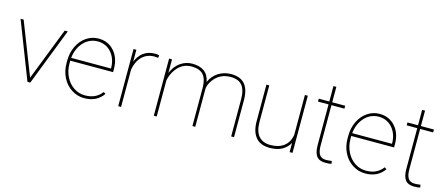

<svg xmlns="http://www.w3.org/2000/svg" viewBox="-46 -1188 3988 1715"><g transform="rotate(15 1948.0 -330.5)"><path d="M49.3 -528.3C49.3 -528.3 21 -528.3 21 -528.3C21 -528.3 226.1 0 226.1 0C226.1 0 252 0 252 0C252 0 457.5 -528.3 457.5 -528.3C457.5 -528.3 429.2 -528.3 429.2 -528.3C429.2 -528.3 239.3 -42 239.3 -42C239.3 -42 49.3 -528.3 49.3 -528.3Z M751.5 9.8C829.1 9.8 887.2 -18.6 926.8 -75.7C926.8 -75.7 908.2 -88.9 908.2 -88.9C908.2 -88.9 908.2 -88.9 908.2 -88.9C889.2 -64 867.2 -45.9 842.3 -34.2C817.4 -22 787.1 -16.1 751.5 -16.1C751.5 -16.1 751.5 -16.1 751.5 -16.1C714.4 -16.1 680.2 -26.4 648.4 -47.4C616.7 -68.4 591.8 -97.2 573.7 -133.8C555.7 -170.4 546.4 -210 546.4 -252.9C546.4 -252.9 546.4 -281.7 546.4 -281.7C546.4 -281.7 942.4 -281.7 942.4 -281.7C942.4 -281.7 942.4 -309.6 942.4 -309.6C942.4 -309.6 942.4 -309.6 942.4 -309.6C942.4 -377.9 923.8 -433.1 886.2 -475.1C848.6 -517.1 800.8 -538.1 741.7 -538.1C741.7 -538.1 741.7 -538.1 741.7 -538.1C701.2 -538.1 664.1 -526.9 629.9 -503.9C595.7 -481 568.8 -449.2 549.3 -408.7C529.8 -368.2 520 -323.2 520 -274.4C520 -274.4 520 -252.4 520 -252.4C520 -252.4 520 -252.4 520 -252.4C520 -203.6 530.3 -159.2 550.3 -119.1C570.3 -79.1 598.6 -47.9 634.3 -24.9C669.9 -2 709 9.8 751.5 9.8C751.5 9.8 751.5 9.8 751.5 9.8ZM741.7 -511.7C774.4 -511.7 804.2 -503.4 831.1 -486.3C857.4 -469.2 878.4 -445.3 893.6 -414.6C908.7 -383.8 916 -350.1 916 -314.5C916 -314.5 916 -308.1 916 -308.1C916 -308.1 547.9 -308.1 547.9 -308.1C547.9 -308.1 547.9 -308.1 547.9 -308.1C554.2 -367.2 575.2 -416 610.8 -454.6C646.5 -492.7 690.4 -511.7 741.7 -511.7C741.7 -511.7 741.7 -511.7 741.7 -511.7Z M1301.3 -532.7C1301.3 -532.7 1301.3 -532.7 1301.3 -532.7C1292 -536.1 1279.3 -538.1 1264.2 -538.1C1264.2 -538.1 1264.2 -538.1 1264.2 -538.1C1220.7 -538.1 1185.1 -527.3 1156.2 -505.9C1127.4 -484.4 1106 -455.1 1091.8 -418.5C1091.8 -418.5 1091.8 -528.3 1091.8 -528.3C1091.8 -528.3 1065.4 -528.3 1065.4 -528.3C1065.4 -528.3 1065.4 0 1065.4 0C1065.4 0 1091.8 0 1091.8 0C1091.8 0 1091.8 -346.2 1091.8 -346.2C1091.8 -346.2 1091.8 -346.2 1091.8 -346.2C1101.1 -398.4 1121.1 -439.5 1151.4 -468.8C1181.6 -497.6 1219.2 -512.2 1264.2 -512.2C1264.2 -512.2 1298.3 -509.3 1298.3 -509.3C1298.3 -509.3 1301.3 -532.7 1301.3 -532.7Z M1777.8 -351.6C1777.8 -351.6 1777.8 -351.6 1777.8 -351.6C1779.8 -378.4 1791.5 -406.7 1813 -435.5C1813 -435.5 1813 -435.5 1813 -435.5C1850.6 -485.8 1901.4 -511.2 1965.3 -512.2C1965.3 -512.2 1965.3 -512.2 1965.3 -512.2C2015.1 -512.7 2051.8 -499.5 2075.2 -471.7C2098.1 -443.8 2109.9 -400.9 2109.9 -342.8C2109.9 -342.8 2109.9 0 2109.9 0C2109.9 0 2136.2 0 2136.2 0C2136.2 0 2136.2 -344.7 2136.2 -344.7C2136.2 -344.7 2136.2 -344.7 2136.2 -344.7C2135.7 -409.2 2122.1 -457.5 2094.2 -489.7C2066.4 -522 2023.9 -538.1 1966.8 -538.1C1966.8 -538.1 1966.8 -538.1 1966.8 -538.1C1923.3 -538.1 1883.8 -526.9 1848.6 -504.4C1813.5 -481.4 1788.1 -451.2 1772.5 -413.1C1772.5 -413.1 1772.5 -413.1 1772.5 -413.1C1763.7 -457.5 1745.1 -489.3 1717.3 -508.8C1689 -528.3 1652.8 -538.1 1608.4 -538.1C1608.4 -538.1 1608.4 -538.1 1608.4 -538.1C1567.9 -538.1 1531.2 -526.4 1498 -502.9C1464.8 -479.5 1439.5 -446.3 1421.4 -403.3C1421.4 -403.3 1421.4 -528.3 1421.4 -528.3C1421.4 -528.3 1394.5 -528.3 1394.5 -528.3C1394.5 -528.3 1394.5 0 1394.5 0C1394.5 0 1421.4 0 1421.4 0C1421.4 0 1421.4 -334 1421.4 -334C1421.4 -334 1421.4 -334 1421.4 -334C1428.7 -371.1 1442.9 -404.8 1464.8 -435.5C1464.8 -435.5 1464.8 -435.5 1464.8 -435.5C1501.5 -486.8 1548.8 -512.2 1606.9 -512.2C1606.9 -512.2 1606.9 -512.2 1606.9 -512.2C1657.2 -512.2 1693.8 -499.5 1716.8 -473.6C1739.7 -447.8 1751 -408.2 1751.5 -355C1751.5 -355 1751.5 0 1751.5 0C1751.5 0 1777.8 0 1777.8 0C1777.8 0 1777.8 -351.6 1777.8 -351.6Z M2677.2 0C2677.2 0 2677.2 -528.3 2677.2 -528.3C2677.2 -528.3 2650.4 -528.3 2650.4 -528.3C2650.4 -528.3 2650.4 -156.7 2650.4 -156.7C2650.4 -156.7 2650.4 -156.7 2650.4 -156.7C2642.1 -110.8 2622.1 -76.2 2590.3 -52.2C2558.6 -28.3 2517.6 -16.6 2467.3 -16.6C2467.3 -16.6 2467.3 -16.6 2467.3 -16.6C2419.9 -16.6 2383.8 -31.2 2358.9 -60.1C2334 -88.9 2321.3 -130.9 2320.8 -187C2320.8 -187 2320.8 -528.3 2320.8 -528.3C2320.8 -528.3 2294.4 -528.3 2294.4 -528.3C2294.4 -528.3 2294.4 -188 2294.4 -188C2294.4 -188 2294.4 -188 2294.4 -188C2294.9 -123.5 2310.1 -74.7 2338.9 -41C2367.7 -7.3 2410.6 9.8 2468.3 9.8C2468.3 9.8 2468.3 9.8 2468.3 9.8C2514.2 9.8 2552.2 1 2582 -16.1C2611.8 -33.2 2634.8 -56.2 2650.4 -85.4C2650.4 -85.4 2650.4 0 2650.4 0C2650.4 0 2677.2 0 2677.2 0Z M2876 -670.9C2876 -670.9 2876 -528.3 2876 -528.3C2876 -528.3 2778.3 -528.3 2778.3 -528.3C2778.3 -528.3 2778.3 -501.5 2778.3 -501.5C2778.3 -501.5 2876 -501.5 2876 -501.5C2876 -501.5 2876 -123 2876 -123C2876 -123 2876 -123 2876 -123C2876.5 -77.1 2884.8 -43.5 2901.4 -22.5C2918 -1 2945.3 9.8 2983.9 9.8C2983.9 9.8 2983.9 9.8 2983.9 9.8C3009.8 9.8 3028.3 7.8 3039.1 3.9C3039.1 3.9 3034.7 -21 3034.7 -21C3034.7 -21 3034.7 -21 3034.7 -21C3014.2 -18.1 2996.6 -16.6 2982.4 -16.6C2982.4 -16.6 2982.4 -16.6 2982.4 -16.6C2953.6 -16.6 2933.6 -25.4 2921.4 -43.5C2909.2 -61.5 2902.8 -88.9 2902.8 -126.5C2902.8 -126.5 2902.8 -501.5 2902.8 -501.5C2902.8 -501.5 3022.9 -501.5 3022.9 -501.5C3022.9 -501.5 3022.9 -528.3 3022.9 -528.3C3022.9 -528.3 2902.8 -528.3 2902.8 -528.3C2902.8 -528.3 2902.8 -670.9 2902.8 -670.9C2902.8 -670.9 2876 -670.9 2876 -670.9Z M3350.1 9.8C3427.7 9.8 3485.8 -18.6 3525.4 -75.7C3525.4 -75.7 3506.8 -88.9 3506.8 -88.9C3506.8 -88.9 3506.8 -88.9 3506.8 -88.9C3487.8 -64 3465.8 -45.9 3440.9 -34.2C3416 -22 3385.7 -16.1 3350.1 -16.1C3350.1 -16.1 3350.1 -16.1 3350.1 -16.1C3313 -16.1 3278.8 -26.4 3247.1 -47.4C3215.3 -68.4 3190.4 -97.2 3172.4 -133.8C3154.3 -170.4 3145 -210 3145 -252.9C3145 -252.9 3145 -281.7 3145 -281.7C3145 -281.7 3541 -281.7 3541 -281.7C3541 -281.7 3541 -309.6 3541 -309.6C3541 -309.6 3541 -309.6 3541 -309.6C3541 -377.9 3522.5 -433.1 3484.9 -475.1C3447.3 -517.1 3399.4 -538.1 3340.3 -538.1C3340.3 -538.1 3340.3 -538.1 3340.3 -538.1C3299.8 -538.1 3262.7 -526.9 3228.5 -503.9C3194.3 -481 3167.5 -449.2 3147.9 -408.7C3128.4 -368.2 3118.7 -323.2 3118.7 -274.4C3118.7 -274.4 3118.7 -252.4 3118.7 -252.4C3118.7 -252.4 3118.7 -252.4 3118.7 -252.4C3118.7 -203.6 3128.9 -159.2 3148.9 -119.1C3168.9 -79.1 3197.3 -47.9 3232.9 -24.9C3268.6 -2 3307.6 9.8 3350.1 9.8C3350.1 9.8 3350.1 9.8 3350.1 9.8ZM3340.3 -511.7C3373 -511.7 3402.8 -503.4 3429.7 -486.3C3456.1 -469.2 3477.1 -445.3 3492.2 -414.6C3507.3 -383.8 3514.6 -350.1 3514.6 -314.5C3514.6 -314.5 3514.6 -308.1 3514.6 -308.1C3514.6 -308.1 3146.5 -308.1 3146.5 -308.1C3146.5 -308.1 3146.5 -308.1 3146.5 -308.1C3152.8 -367.2 3173.8 -416 3209.5 -454.6C3245.1 -492.7 3289.1 -511.7 3340.3 -511.7C3340.3 -511.7 3340.3 -511.7 3340.3 -511.7Z M3696.3 -670.9C3696.3 -670.9 3696.3 -528.3 3696.3 -528.3C3696.3 -528.3 3598.6 -528.3 3598.6 -528.3C3598.6 -528.3 3598.6 -501.5 3598.6 -501.5C3598.6 -501.5 3696.3 -501.5 3696.3 -501.5C3696.3 -501.5 3696.3 -123 3696.3 -123C3696.3 -123 3696.3 -123 3696.3 -123C3696.8 -77.1 3705.1 -43.5 3721.7 -22.5C3738.3 -1 3765.6 9.8 3804.2 9.8C3804.2 9.8 3804.2 9.8 3804.2 9.8C3830.1 9.8 3848.6 7.8 3859.4 3.9C3859.4 3.9 3855 -21 3855 -21C3855 -21 3855 -21 3855 -21C3834.5 -18.1 3816.9 -16.6 3802.7 -16.6C3802.7 -16.6 3802.7 -16.6 3802.7 -16.6C3773.9 -16.6 3753.9 -25.4 3741.7 -43.5C3729.5 -61.5 3723.1 -88.9 3723.1 -126.5C3723.1 -126.5 3723.1 -501.5 3723.1 -501.5C3723.1 -501.5 3843.3 -501.5 3843.3 -501.5C3843.3 -501.5 3843.3 -528.3 3843.3 -528.3C3843.3 -528.3 3723.1 -528.3 3723.1 -528.3C3723.1 -528.3 3723.1 -670.9 3723.1 -670.9C3723.1 -670.9 3696.3 -670.9 3696.3 -670.9Z"/></g></svg>

Font: WOX
Style: Regular
Weight: 500
Designer: Google
Foundry: ""
Version: ""